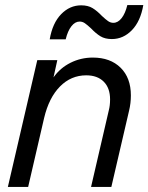

<svg xmlns="http://www.w3.org/2000/svg" viewBox="-20 -737 585 757"><path d="M545 -717Q534 -653 500 -618Q466 -583 421 -583Q394 -583 376 -594Q358 -605 339 -625Q324 -639 314.5 -645.5Q305 -652 294 -652Q276 -652 261.5 -633.5Q247 -615 239 -582H176Q187 -646 221 -681Q255 -716 300 -716Q327 -716 345 -705Q363 -694 382 -674Q397 -660 406.5 -653.5Q416 -647 427 -647Q445 -647 459.5 -665.5Q474 -684 482 -717ZM496 -361Q496 -330 489 -301L419 0H339L409 -302Q414 -321 414 -345Q414 -390 389 -415Q364 -440 320 -440Q260 -440 216.5 -396Q173 -352 154 -272L91 0H11L127 -500H206L191 -432Q217 -469 258 -489.5Q299 -510 346 -510Q415 -510 455.5 -470Q496 -430 496 -361Z"/></svg>

Font: CBA Beacon Sans
Style: Italic
Weight: 400
Italic angle: -13°
Designer: Wei Huang
Foundry: Wei Huang
Version: Version 1.002